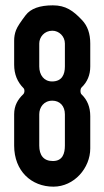

<svg xmlns="http://www.w3.org/2000/svg" viewBox="-20 -693 391 719"><path d="M180 6C258 6 318 -64 318 -137V-258C318 -292 307 -319 285 -340C280 -345 280 -359 285 -365C307 -386 318 -412 318 -444V-530C318 -567 308 -596 287 -618C254 -653 226 -673 178 -673C129 -673 95 -661 76 -636C57 -611 45 -593 40 -580C35 -567 33 -554 33 -541V-451C33 -415 45 -386 68 -363C73 -358 73 -346 67 -340C47 -321 33 -298 33 -265V-148C33 -52 98 6 180 6ZM176 -578C201 -578 223 -557 223 -530V-444C223 -414 212 -388 175 -388C145 -388 127 -412 127 -444V-530C127 -554 146 -578 176 -578ZM176 -316C204 -316 223 -296 223 -265V-148C223 -119 215 -90 178 -90C143 -90 127 -112 127 -148V-265C127 -291 144 -316 176 -316Z"/></svg>

Font: DIN Rundschrift
Style: Eng
Weight: 400
Width: 3
Version: Version 1.027